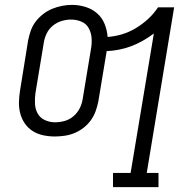

<svg xmlns="http://www.w3.org/2000/svg" viewBox="-20 -550 790 785"><path d="M442 215V157H514L609 -413Q588 -397 564 -383.5Q540 -370 516 -361Q492 -352 466.5 -347Q441 -342 416 -341Q416 -341 416 -340.5Q416 -340 416 -340L382 -135Q378 -115 371 -95.5Q364 -76 351.5 -58.5Q339 -41 321.5 -27.5Q304 -14 284.5 -6Q265 2 244.5 5Q224 8 204 8Q180 8 156.5 3Q133 -2 114 -14Q95 -26 82 -44.5Q69 -63 63 -85.5Q57 -108 57.5 -132Q58 -156 62 -180L95 -385Q99 -405 106 -425Q113 -445 126 -462Q139 -479 156.5 -492.5Q174 -506 193.5 -514Q213 -522 233.5 -526Q254 -530 274 -530Q303 -530 330 -521.5Q357 -513 377 -495.5Q397 -478 407.5 -452.5Q418 -427 420 -399Q450 -401 479.5 -410Q509 -419 535.5 -435Q562 -451 585.5 -472.5Q609 -494 626 -520H692L580 157H628V215ZM205 -50Q225 -50 244.5 -55.5Q264 -61 280 -74.5Q296 -88 305.5 -106.5Q315 -125 318 -145L352 -350Q356 -372 354.5 -394Q353 -416 343 -434.5Q333 -453 313 -461.5Q293 -470 270 -470Q251 -470 231.5 -464Q212 -458 196 -445Q180 -432 171 -413.5Q162 -395 159 -375L125 -170Q122 -148 123 -126Q124 -104 134 -86Q144 -68 163.5 -59Q183 -50 205 -50Z"/></svg>

Font: Iosevka Etoile Light Oblique
Style: Regular
Weight: 300
Italic angle: -9°
Designer: Belleve Invis
Foundry: Belleve Invis
Version: Version 15.5.2; ttfautohint (v1.8.4)